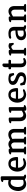

<svg xmlns="http://www.w3.org/2000/svg" viewBox="2297 -3050 758 5392"><g transform="rotate(-90 2676.0 -354.0)"><path d="M315 -492V-495V-635Q315 -640 309 -640Q303 -640 298 -641Q293 -642 287 -643Q281 -644 276 -646Q270 -648 265 -653Q260 -658 258 -668Q259 -677 270 -685.5Q281 -694 295 -700Q309 -706 324 -709.5Q339 -713 349 -713H389Q405 -713 413 -704.5Q421 -696 421 -682V-78Q421 -70 424.5 -66.5Q428 -63 436 -59L445 -56Q455 -52 461.5 -46Q468 -40 470 -29Q470 -12 456 -6Q442 0 428 0Q368 0 337 -34Q301 -17 268 -7Q235 3 203 3Q149 3 112 -20.5Q75 -44 52 -78Q29 -112 18.5 -150.5Q8 -189 8 -219Q8 -263 20 -313Q32 -363 59 -405Q86 -447 128.5 -475Q171 -503 233 -503Q251 -503 270.5 -500Q290 -497 313 -492ZM320 -410Q320 -416 311 -420Q278 -435 248 -435Q223 -435 200 -421.5Q177 -408 159 -382Q141 -356 130.5 -318.5Q120 -281 120 -233Q120 -150 152 -110Q184 -70 231 -70Q238 -70 253 -70.5Q268 -71 283 -73.5Q298 -76 309 -81.5Q320 -87 320 -97Z M934 -226H662Q664 -152 699 -109Q734 -66 791 -66Q811 -66 836.5 -71.5Q862 -77 895 -89Q907 -89 918.5 -84.5Q930 -80 930 -65Q930 -52 912 -40Q894 -28 869.5 -19Q845 -10 820 -4.5Q795 1 781 1Q729 1 687 -18Q645 -37 615 -70.5Q585 -104 569 -149.5Q553 -195 553 -249Q553 -301 569 -346.5Q585 -392 614 -425.5Q643 -459 683.5 -478.5Q724 -498 774 -498Q870 -498 916.5 -432Q963 -366 963 -252Q963 -239 955 -232.5Q947 -226 934 -226ZM764 -432Q719 -432 696.5 -397.5Q674 -363 666 -293Q666 -288 667 -287.5Q668 -287 672 -287H862Q867 -287 868 -287.5Q869 -288 869 -293Q866 -332 859 -359Q852 -386 839.5 -402Q827 -418 808.5 -425Q790 -432 764 -432Z M1778 0H1622Q1609 0 1600 -6Q1591 -12 1591 -26Q1591 -35 1595.5 -40.5Q1600 -46 1606 -49Q1611 -53 1616.5 -55Q1622 -57 1628 -59Q1636 -62 1643 -63.5Q1650 -65 1650 -72V-328Q1650 -345 1644 -362Q1638 -379 1626.5 -392Q1615 -405 1599 -413Q1583 -421 1563 -421Q1543 -421 1519.5 -412.5Q1496 -404 1469 -385Q1473 -371 1474 -357Q1475 -343 1475 -328V-73Q1475 -66 1481.5 -64Q1488 -62 1496 -59Q1509 -55 1518 -49Q1523 -46 1528 -40.5Q1533 -35 1533 -26Q1533 -12 1523.5 -6Q1514 0 1501 0H1344Q1331 0 1322 -6Q1313 -12 1313 -26Q1313 -41 1325.5 -47.5Q1338 -54 1350 -59Q1358 -62 1365 -64Q1372 -66 1372 -72V-328Q1372 -344 1366.5 -360.5Q1361 -377 1350.5 -390Q1340 -403 1326 -411Q1312 -419 1294 -419Q1274 -419 1250.5 -408.5Q1227 -398 1197 -379V-73Q1197 -66 1203.5 -64Q1210 -62 1218 -59Q1231 -55 1240 -49Q1245 -46 1250 -40.5Q1255 -35 1255 -26Q1255 -12 1245.5 -6Q1236 0 1223 0H1067Q1055 0 1045 -6Q1035 -12 1035 -26Q1035 -41 1047.5 -47.5Q1060 -54 1072 -59Q1080 -62 1087 -64Q1094 -66 1094 -72V-412Q1094 -418 1087.5 -418Q1081 -418 1075 -419Q1069 -420 1063 -420.5Q1057 -421 1052 -423Q1046 -425 1040.5 -429.5Q1035 -434 1035 -444Q1035 -453 1044.5 -461Q1054 -469 1068.5 -475Q1083 -481 1098.5 -485Q1114 -489 1126 -489H1164Q1178 -489 1187.5 -481Q1197 -473 1197 -459V-449Q1228 -472 1259.5 -484.5Q1291 -497 1324 -497Q1360 -497 1390.5 -482.5Q1421 -468 1440 -445Q1480 -471 1517.5 -485Q1555 -499 1591 -499Q1671 -499 1712 -451.5Q1753 -404 1752 -328L1751 -72Q1751 -65 1758 -63.5Q1765 -62 1773 -59Q1779 -57 1784.5 -55Q1790 -53 1795 -49Q1801 -46 1806 -40.5Q1811 -35 1811 -26Q1811 -12 1800.5 -6Q1790 0 1778 0Z M2332 5 2298 4Q2262 2 2262 -31V-51Q2190 1 2124 1Q2047 1 2008 -46.5Q1969 -94 1969 -170V-411Q1969 -417 1962.5 -416.5Q1956 -416 1950 -417Q1936 -417 1927 -421Q1920 -423 1915 -428.5Q1910 -434 1910 -444Q1910 -452 1919.5 -460Q1929 -468 1944 -474Q1959 -480 1976.5 -484Q1994 -488 2010 -488H2039Q2053 -488 2062.5 -480.5Q2072 -473 2072 -458V-170Q2072 -134 2093.5 -105.5Q2115 -77 2153 -77Q2174 -77 2201 -87Q2228 -97 2262 -120V-411Q2262 -417 2255.5 -416.5Q2249 -416 2243 -417Q2229 -417 2220 -421Q2213 -423 2208 -428.5Q2203 -434 2203 -444Q2203 -459 2233.5 -473.5Q2264 -488 2332 -488Q2364 -488 2364 -458V-72Q2364 -66 2370 -66Q2376 -66 2382 -65Q2388 -64 2393.5 -63.5Q2399 -63 2405 -61Q2410 -59 2416.5 -54.5Q2423 -50 2423 -40Q2423 -31 2412.5 -22.5Q2402 -14 2387 -8Q2372 -2 2356.5 1.5Q2341 5 2332 5Z M2870 -226H2598Q2600 -152 2635 -109Q2670 -66 2727 -66Q2747 -66 2772.5 -71.5Q2798 -77 2831 -89Q2843 -89 2854.5 -84.5Q2866 -80 2866 -65Q2866 -52 2848 -40Q2830 -28 2805.5 -19Q2781 -10 2756 -4.5Q2731 1 2717 1Q2665 1 2623 -18Q2581 -37 2551 -70.5Q2521 -104 2505 -149.5Q2489 -195 2489 -249Q2489 -301 2505 -346.5Q2521 -392 2550 -425.5Q2579 -459 2619.5 -478.5Q2660 -498 2710 -498Q2806 -498 2852.5 -432Q2899 -366 2899 -252Q2899 -239 2891 -232.5Q2883 -226 2870 -226ZM2700 -432Q2655 -432 2632.5 -397.5Q2610 -363 2602 -293Q2602 -288 2603 -287.5Q2604 -287 2608 -287H2798Q2803 -287 2804 -287.5Q2805 -288 2805 -293Q2802 -332 2795 -359Q2788 -386 2775.5 -402Q2763 -418 2744.5 -425Q2726 -432 2700 -432Z M3156 1Q3119 1 3079 -7.5Q3039 -16 2991 -36L2971 -140Q2971 -157 2982 -162.5Q2993 -168 3007 -168Q3030 -168 3038 -146L3053 -105Q3061 -88 3081 -75.5Q3101 -63 3137 -63Q3193 -63 3217 -86Q3241 -109 3241 -144Q3241 -161 3214.5 -181.5Q3188 -202 3122 -225Q3056 -248 3022 -284Q2988 -320 2988 -371Q2988 -433 3035 -465Q3082 -497 3163 -497Q3195 -497 3228.5 -490.5Q3262 -484 3300 -467L3321 -362Q3321 -348 3311.5 -341.5Q3302 -335 3289 -335Q3276 -335 3266.5 -340.5Q3257 -346 3253 -357L3239 -397Q3225 -417 3210.5 -427.5Q3196 -438 3171 -438Q3126 -438 3107.5 -420.5Q3089 -403 3089 -377Q3089 -357 3115.5 -334.5Q3142 -312 3207 -289Q3342 -242 3342 -141Q3342 -69 3293 -34Q3244 1 3156 1Z M3586 -424V-162Q3586 -132 3590.5 -113.5Q3595 -95 3603.5 -84.5Q3612 -74 3625 -70.5Q3638 -67 3655 -67Q3668 -67 3680.5 -70.5Q3693 -74 3704 -79L3710 -81Q3711 -81 3712.5 -81.5Q3714 -82 3716 -82Q3730 -82 3736.5 -73Q3743 -64 3743 -53Q3743 -40 3729 -30Q3715 -20 3696 -12.5Q3677 -5 3657 -1Q3637 3 3625 3Q3556 3 3519.5 -37Q3483 -77 3483 -162V-424L3457 -423Q3440 -422 3432.5 -433Q3425 -444 3425 -459Q3425 -473 3432.5 -484.5Q3440 -496 3458 -495L3477 -494Q3482 -494 3483 -495Q3484 -496 3484 -501V-577Q3484 -587 3486 -601.5Q3488 -616 3494.5 -630Q3501 -644 3513 -654Q3525 -664 3544 -664H3554Q3568 -664 3577.5 -656.5Q3587 -649 3587 -634V-494L3662 -495Q3679 -496 3686.5 -485Q3694 -474 3694 -459Q3694 -445 3686.5 -434.5Q3679 -424 3662 -424Z M4141 -345Q4131 -344 4125.5 -348.5Q4120 -353 4118 -358Q4116 -360 4115 -362.5Q4114 -365 4112 -367Q4111 -371 4106 -377L4086 -403Q4071 -415 4054 -415Q4021 -415 3972 -370V-73Q3972 -66 3978.5 -64Q3985 -62 3993 -59Q4006 -55 4015 -49Q4020 -46 4025 -40.5Q4030 -35 4030 -26Q4030 -12 4020.5 -6Q4011 0 3998 0H3842Q3830 0 3820 -6Q3810 -12 3810 -26Q3810 -41 3822.5 -47.5Q3835 -54 3847 -59Q3855 -62 3862 -64Q3869 -66 3869 -72V-412Q3869 -418 3862.5 -417.5Q3856 -417 3850 -419Q3837 -419 3827 -422Q3821 -424 3815.5 -429Q3810 -434 3810 -444Q3810 -453 3819.5 -461Q3829 -469 3843.5 -475Q3858 -481 3873.5 -484.5Q3889 -488 3901 -488H3939Q3953 -488 3962.5 -480.5Q3972 -473 3972 -458V-443Q4022 -493 4084 -493Q4098 -493 4115 -489Q4132 -485 4156 -476L4167 -374V-373Q4167 -372 4167.5 -371.5Q4168 -371 4168 -370Q4168 -355 4158.5 -350Q4149 -345 4141 -345Z M4624 0Q4566 0 4533 -30Q4467 0 4402 0Q4325 0 4284 -38Q4243 -76 4243 -139Q4243 -182 4262 -212.5Q4281 -243 4314.5 -262Q4348 -281 4393.5 -289.5Q4439 -298 4492 -298H4508Q4512 -298 4513.5 -299Q4515 -300 4515 -305V-338Q4515 -432 4429 -432Q4400 -432 4372.5 -429Q4345 -426 4318 -418Q4305 -419 4295 -424.5Q4285 -430 4285 -444Q4285 -456 4293 -464Q4301 -472 4311 -477Q4352 -496 4429 -496Q4525 -496 4571.5 -453Q4618 -410 4618 -330V-76Q4618 -66 4634 -59Q4646 -56 4653 -50Q4666 -43 4666 -28Q4664 -12 4651.5 -6Q4639 0 4624 0ZM4515 -236Q4515 -241 4514 -241.5Q4513 -242 4508 -242Q4459 -240 4427 -232.5Q4395 -225 4376 -212.5Q4357 -200 4349 -181.5Q4341 -163 4341 -141Q4341 -127 4345 -113.5Q4349 -100 4359.5 -89.5Q4370 -79 4387 -72.5Q4404 -66 4430 -66Q4468 -66 4504 -75Q4515 -78 4515 -86Z M5228 0H5072Q5060 0 5050 -6Q5040 -12 5040 -26Q5040 -41 5053 -47.5Q5066 -54 5077 -59Q5085 -62 5092.5 -64Q5100 -66 5100 -72V-328Q5100 -344 5095 -360Q5090 -376 5080 -388.5Q5070 -401 5056.5 -408.5Q5043 -416 5025 -416Q5002 -416 4974.5 -403.5Q4947 -391 4910 -368V-73Q4910 -66 4916.5 -64Q4923 -62 4931 -59Q4944 -55 4953 -49Q4958 -46 4963 -40.5Q4968 -35 4968 -26Q4968 -12 4958.5 -6Q4949 0 4936 0H4780Q4768 0 4758 -6Q4748 -12 4748 -26Q4748 -41 4760.5 -47.5Q4773 -54 4785 -59Q4793 -62 4800 -64Q4807 -66 4807 -72V-412Q4807 -418 4800.5 -418Q4794 -418 4788 -419Q4782 -420 4776 -420.5Q4770 -421 4765 -423Q4759 -425 4753.5 -429.5Q4748 -434 4748 -444Q4748 -453 4757.5 -461Q4767 -469 4781.5 -475Q4796 -481 4811.5 -484.5Q4827 -488 4839 -488H4877Q4891 -488 4900.5 -480.5Q4910 -473 4910 -458V-437Q4946 -464 4981.5 -479.5Q5017 -495 5054 -495Q5091 -495 5118.5 -482.5Q5146 -470 5165 -447.5Q5184 -425 5193 -394.5Q5202 -364 5202 -328L5201 -73Q5201 -66 5208 -64Q5215 -62 5223 -59Q5237 -56 5246 -49Q5251 -46 5256 -40.5Q5261 -35 5261 -26Q5261 -12 5250.5 -6Q5240 0 5228 0Z"/></g></svg>

Font: Jura
Style: Bold
Weight: 700
Designer: Ed Merritt
Foundry: Ten by Twenty
Version: Version 1.007